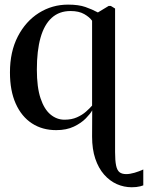

<svg xmlns="http://www.w3.org/2000/svg" viewBox="-20 -538 624 810"><path d="M536 252Q503 252 473 238.8Q443 225.5 419.2 198.5Q395.5 171.5 382 131.5Q368.5 91.5 368.5 38.5L369 -72.5Q361.5 -58.5 342.2 -38.8Q323 -19 291.8 -4Q260.5 11 217 11Q158.5 11 114.8 -17.5Q71 -46 46.5 -100.5Q22 -155 22 -232.5Q22 -320 55.2 -384.2Q88.5 -448.5 144.2 -483.5Q200 -518.5 267 -518.5Q311.5 -518.5 340.2 -508.5Q369 -498.5 393 -485.5L438.5 -513H447.5L465.5 -502V104Q465.5 140 469.8 160.2Q474 180.5 484.2 188.5Q494.5 196.5 512.5 196.5Q527.5 196.5 547.5 190.8Q567.5 185 584.5 177V244Q579.5 246 571.8 248Q564 250 555 251Q546 252 536 252ZM252 -33Q282 -33 304.5 -43Q327 -53 343 -67.2Q359 -81.5 368.5 -92.5V-450.5Q358 -465.5 335.5 -478.5Q313 -491.5 277.5 -491.5Q230 -491.5 198.2 -462.8Q166.5 -434 151 -379Q135.5 -324 135.5 -244.5Q135.5 -170 151 -123.5Q166.5 -77 193 -55Q219.5 -33 252 -33Z"/></svg>

Font: Merriweather 144pt
Style: Regular
Weight: 400
Version: Version 2.100